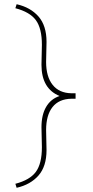

<svg xmlns="http://www.w3.org/2000/svg" viewBox="-20 -706 442 912"><path d="M59 186 53 167Q122 149 150.5 110Q179 71 179 -7L177 -102Q177 -160 199 -198Q221 -236 263 -250Q177 -285 177 -398L179 -493Q179 -571 150.5 -610Q122 -649 53 -667L59 -686Q125 -671 163 -627.5Q201 -584 201 -507L199 -412Q199 -342 230 -303Q261 -264 319 -263H339V-237H319Q260 -236 229.5 -197.5Q199 -159 199 -88L201 7Q201 84 163 127.5Q125 171 59 186Z"/></svg>

Font: Lexend Thin
Style: Regular
Weight: 100
Designer: Bonnie Shaver-Troup, Thomas Jockin
Foundry: Lexend
Version: Version 1.007; ttfautohint (v1.8.3)